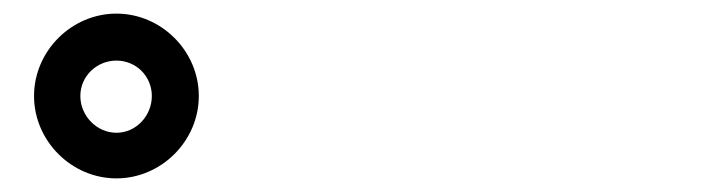

<svg xmlns="http://www.w3.org/2000/svg" viewBox="-20 -849 1040 282"><path d="M30 -708C30 -642 85 -587 151 -587C217 -587 272 -642 272 -708C272 -774 217 -829 151 -829C85 -829 30 -774 30 -708ZM98 -708C98 -737 122 -760 151 -760C180 -760 203 -737 203 -708C203 -679 180 -654 151 -654C122 -654 98 -679 98 -708Z"/></svg>

Font: Noto Sans TC Black
Style: Regular
Weight: 900
Designer: Ryoko NISHIZUKA 西塚涼子 (kana, bopomofo & ideographs); Paul D. Hunt (Latin, Greek & Cyrillic); Sandoll Communications 산돌커뮤니
Foundry: Adobe
Version: Version 2.004;hotconv 1.0.118;makeotfexe 2.5.65603